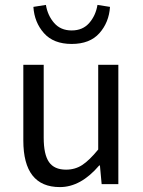

<svg xmlns="http://www.w3.org/2000/svg" viewBox="-20 -750 584 782"><path d="M224 12Q75 12 75 -178V-486H158V-189Q158 -121 179.5 -90Q201 -59 249 -59Q286 -59 315 -78Q344 -97 380 -141V-486H462V0H394L387 -76H384Q309 12 224 12ZM116 -722 167 -730Q174 -687 200.5 -656.5Q227 -626 272 -626Q317 -626 343.5 -656.5Q370 -687 377 -730L428 -722Q424 -659 385 -615Q346 -571 272 -571Q198 -571 159 -615Q120 -659 116 -722Z"/></svg>

Font: Toshiba Sans
Style: Regular
Weight: 400
Designer: Paul D. Hunt
Foundry: Toshiba Corporation
Version: Version 2.020;PS 2.0;hotconv 1.0.86;makeotf.lib2.5.63406